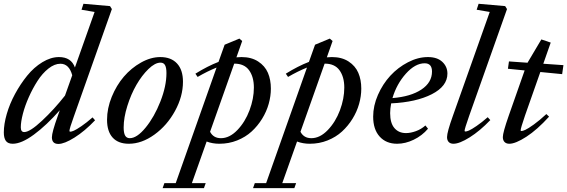

<svg xmlns="http://www.w3.org/2000/svg" viewBox="-24 -745 2984 1010"><path d="M43 11.2Q17.6 11.2 6.8 -3.9Q-3.9 -19 -3.9 -48.3Q-3.9 -91.8 11.5 -145.3Q26.9 -198.7 55.2 -251Q83.5 -303.2 118.9 -346.9Q154.3 -390.6 198.7 -417.7Q243.2 -444.8 286.1 -444.8Q350.6 -444.8 370.1 -390.1L473.6 -682.1L404.8 -693.8L415 -725.1L554.7 -712.9L564.5 -697.3L364.7 -132.8Q341.3 -68.4 341.3 -56.2Q341.3 -52.2 345.7 -52.2Q352.1 -52.2 364.7 -57.6Q377.4 -63 404.3 -81.3Q431.2 -99.6 462.9 -127.4L476.1 -112.3Q421.9 -55.2 368.2 -21.5Q314.5 12.2 283.2 12.2Q249 12.2 249 -22.9Q249 -48.8 279.8 -134.8L290.5 -165Q219.7 -85 154.3 -36.9Q88.9 11.2 43 11.2ZM85.4 -75.2Q85.4 -50.3 103.5 -50.3Q133.3 -50.3 197 -109.9Q260.7 -169.4 317.9 -242.2L356 -349.1Q339.4 -409.7 293.9 -409.7Q262.7 -409.7 230.7 -384.3Q198.7 -358.9 173.3 -319.3Q147.9 -279.8 127.7 -234.4Q107.4 -189 96.4 -146.5Q85.4 -104 85.4 -75.2Z M653.8 11.2Q598.1 11.2 568.6 -21.2Q539.1 -53.7 539.1 -115.2Q539.1 -174.8 563.7 -235.4Q588.4 -295.9 627.4 -341.6Q666.5 -387.2 717.8 -416Q769 -444.8 819.3 -444.8Q876 -444.8 907.2 -411.1Q938.5 -377.4 938.5 -314.9Q938.5 -237.8 896.7 -161.4Q855 -85 788.3 -36.9Q721.7 11.2 653.8 11.2ZM658.7 -18.1Q696.3 -18.1 741.9 -73.7Q787.6 -129.4 819.6 -210.7Q851.6 -292 851.6 -360.4Q851.6 -389.2 844.2 -402.3Q836.9 -415.5 820.3 -415.5Q791.5 -415.5 756.8 -381.8Q722.2 -348.1 693.6 -298.6Q665 -249 645.8 -187.5Q626.5 -126 626.5 -74.7Q626.5 -45.4 634.3 -31.7Q642.1 -18.1 658.7 -18.1Z M1129.9 11.2Q1094.2 11.2 1063 -0.5L985.4 218.3H1058.1L1048.8 244.6H831.5L840.8 218.3H900.4L1115.2 -389.6Q1067.9 -370.6 1015.6 -340.3L1003.9 -357.4Q1068.4 -397.5 1125.5 -419.4L1157.7 -509.8L1235.4 -542L1250 -529.3L1219.7 -443.4Q1232.9 -444.8 1246.6 -444.8Q1298.3 -444.8 1334 -421.6Q1369.6 -398.4 1385.3 -362.1Q1400.9 -325.7 1400.9 -278.8Q1400.9 -239.3 1389.4 -198.5Q1377.9 -157.7 1354.7 -120.1Q1331.5 -82.5 1299.6 -53.2Q1267.6 -23.9 1223.6 -6.3Q1179.7 11.2 1129.9 11.2ZM1311.5 -284.2Q1311.5 -340.8 1286.1 -375.7Q1260.7 -410.6 1208 -410.2L1081.1 -51.8Q1098.6 -18.1 1138.2 -18.1Q1183.6 -18.1 1224.6 -60.8Q1265.6 -103.5 1288.6 -164.8Q1311.5 -226.1 1311.5 -284.2Z M1605.5 11.2Q1569.8 11.2 1538.6 -0.5L1460.9 218.3H1533.7L1524.4 244.6H1307.1L1316.4 218.3H1376L1590.8 -389.6Q1543.5 -370.6 1491.2 -340.3L1479.5 -357.4Q1543.9 -397.5 1601.1 -419.4L1633.3 -509.8L1710.9 -542L1725.6 -529.3L1695.3 -443.4Q1708.5 -444.8 1722.2 -444.8Q1773.9 -444.8 1809.6 -421.6Q1845.2 -398.4 1860.8 -362.1Q1876.5 -325.7 1876.5 -278.8Q1876.5 -239.3 1865 -198.5Q1853.5 -157.7 1830.3 -120.1Q1807.1 -82.5 1775.1 -53.2Q1743.2 -23.9 1699.2 -6.3Q1655.3 11.2 1605.5 11.2ZM1787.1 -284.2Q1787.1 -340.8 1761.7 -375.7Q1736.3 -410.6 1683.6 -410.2L1556.6 -51.8Q1574.2 -18.1 1613.8 -18.1Q1659.2 -18.1 1700.2 -60.8Q1741.2 -103.5 1764.2 -164.8Q1787.1 -226.1 1787.1 -284.2Z M2064.9 11.2Q2007.3 11.2 1973.1 -26.6Q1939 -64.5 1939 -131.3Q1939 -188.5 1964.1 -245.8Q1989.3 -303.2 2029.3 -346.7Q2069.3 -390.1 2122.1 -417.5Q2174.8 -444.8 2227.1 -444.8Q2275.9 -444.8 2302.7 -419.7Q2329.6 -394.5 2329.6 -357.9Q2329.6 -291.5 2247.6 -249.5Q2165.5 -207.5 2033.7 -201.2Q2028.3 -173.3 2028.3 -149.9Q2028.3 -97.2 2051 -71Q2073.7 -44.9 2111.8 -44.9Q2135.3 -44.9 2163.3 -54.9Q2191.4 -64.9 2213.9 -85L2227.5 -67.9Q2196.3 -31.2 2152.3 -10Q2108.4 11.2 2064.9 11.2ZM2210 -412.1Q2160.2 -412.1 2111.3 -357.7Q2062.5 -303.2 2040.5 -229Q2136.7 -236.8 2192.6 -273.9Q2248.5 -311 2248.5 -368.7Q2248.5 -412.1 2210 -412.1Z M2361.3 11.2Q2345.2 11.2 2336.4 2Q2327.6 -7.3 2327.6 -23.9Q2327.6 -49.8 2358.4 -135.7L2552.2 -682.1L2483.4 -693.8L2493.7 -725.1L2633.3 -712.9L2643.1 -697.3L2443.4 -133.8Q2419.9 -66.9 2419.9 -57.1Q2419.9 -53.2 2424.3 -53.2Q2430.7 -53.2 2443.4 -58.6Q2456.1 -64 2482.9 -82.3Q2509.8 -100.6 2541.5 -128.4L2555.2 -113.3Q2500.5 -56.2 2446.8 -22.5Q2393.1 11.2 2361.3 11.2Z M2655.3 11.2Q2639.2 11.2 2630.1 2Q2621.1 -7.3 2621.1 -23.9Q2621.1 -47.4 2651.9 -135.7L2735.8 -374.5L2647.9 -383.3L2653.3 -421.9L2751 -415L2823.7 -537.6L2873 -521L2834 -409.7L2939.9 -402.3L2933.1 -355L2818.4 -366.2L2737.8 -137.2Q2714.8 -69.8 2714.8 -59.6Q2714.8 -55.7 2718.8 -55.7Q2725.6 -55.7 2739.7 -62Q2753.9 -68.4 2784.2 -90.1Q2814.5 -111.8 2850.1 -145L2864.3 -131.3Q2801.8 -62.5 2744.9 -25.6Q2688 11.2 2655.3 11.2Z"/></svg>

Font: Elstob Medium
Style: Italic
Weight: 500
Italic angle: -20°
Designer: Peter S. Baker
Version: Version 1.015